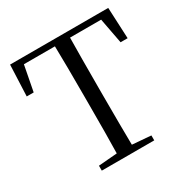

<svg xmlns="http://www.w3.org/2000/svg" viewBox="-165 -871 989 1015"><g transform="rotate(-30 329.5 -364.0)"><path d="M169.8 0V-30.1L317 -42.1H341.7L489.9 -30.1V0ZM283.2 0Q285.2 -83.6 285.7 -167.7Q286.2 -251.7 286.2 -336.8V-391.1Q286.2 -476.1 285.7 -560.4Q285.2 -644.8 283.2 -728H376.3Q375.1 -645.2 374.6 -560.7Q374.1 -476.1 374.1 -391.1V-337Q374.1 -252.2 374.6 -168.1Q375.1 -84.1 376.3 0ZM22.2 -538.1 30.2 -728H629.3L638.1 -538.1H595.1L559.2 -728L600.4 -693H58.8L101.1 -728L64.6 -538.1Z"/></g></svg>

Font: Source Han Serif JP VF
Style: Regular
Weight: 250
Designer: Ryoko NISHIZUKA 西塚涼子 (kana & ideographs); Frank Grießhammer (Latin, Greek & Cyrillic); Wenlong ZHANG 张文龙 (bopomofo); San
Foundry: Adobe
Version: Version 2.001;hotconv 1.1.0;makeotfexe 2.6.0